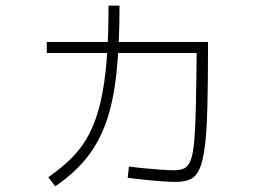

<svg xmlns="http://www.w3.org/2000/svg" viewBox="-20 -672 920 680"><path d="M432.2 -42.2 436.7 -82.2Q460 -78.9 490 -76.1Q520 -73.3 549.4 -71.1Q578.9 -68.9 597.8 -68.9Q617.8 -68.9 632.2 -75.6Q646.7 -82.2 655.6 -105.6Q664.4 -128.9 668.3 -176.1Q672.2 -223.3 673.9 -303.3Q675.6 -383.3 676.7 -505.6L698.9 -484.4H145.6V-523.3H716.7V-503.3Q716.7 -376.7 714.4 -291.1Q712.2 -205.6 705.6 -153.3Q698.9 -101.1 686.7 -73.9Q674.4 -46.7 654.4 -37.2Q634.4 -27.8 604.4 -27.8Q582.2 -27.8 551.7 -30Q521.1 -32.2 489.4 -35.6Q457.8 -38.9 432.2 -42.2ZM151.1 -44.4Q201.1 -78.9 237.8 -116.7Q274.4 -154.4 298.3 -202.2Q322.2 -250 336.7 -313.3Q351.1 -376.7 357.8 -460Q364.4 -543.3 364.4 -652.2H403.3Q403.3 -512.2 392.2 -410.6Q381.1 -308.9 355 -236.7Q328.9 -164.4 285 -110.6Q241.1 -56.7 175.6 -12.2Z"/></svg>

Font: Paperlogy 2 ExtraLight
Style: Regular
Weight: 250
Designer: redesigned by Lee Juim, glyphs from Gmarket Sans & Montserrat
Foundry: PT&
Version: Version 1.001